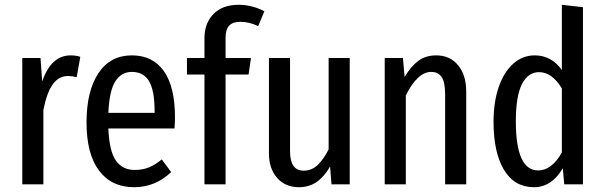

<svg xmlns="http://www.w3.org/2000/svg" viewBox="-20 -769 2525 801"><path d="M315 -532 300 -447Q280 -452 264 -452Q225 -452 200 -417Q175 -382 161 -310V0H73V-527H149L156 -429Q193 -538 275 -538Q297 -538 315 -532Z M708 -233H432Q436 -138 463.5 -99Q491 -60 542 -60Q575 -60 601 -70.5Q627 -81 655 -104L694 -51Q628 12 539 12Q445 12 393 -57.5Q341 -127 341 -258Q341 -389 390.5 -463.5Q440 -538 530 -538Q617 -538 663.5 -472.5Q710 -407 710 -279Q710 -257 708 -233ZM625 -305Q625 -391 602 -430Q579 -469 530 -469Q486 -469 461 -429.5Q436 -390 432 -298H625Z M921 -611V-527H1027L1017 -458H921V0H833V-458H760V-527H833V-610Q833 -672 870.5 -710.5Q908 -749 976 -749Q1031 -749 1083 -722L1057 -660Q1020 -678 983 -678Q951 -678 936 -662Q921 -646 921 -611Z M1439 0H1363L1357 -74Q1332 -31 1300.5 -9.5Q1269 12 1227 12Q1170 12 1136 -27Q1102 -66 1102 -129V-527H1190V-138Q1190 -57 1247 -57Q1280 -57 1305 -80.5Q1330 -104 1351 -146V-527H1439Z M1925 -387V0H1837V-375Q1837 -426 1822.5 -447.5Q1808 -469 1779 -469Q1722 -469 1673 -371V0H1585V-527H1661L1668 -448Q1694 -492 1725 -515Q1756 -538 1800 -538Q1857 -538 1891 -497Q1925 -456 1925 -387Z M2412 -739V0H2334L2328 -67Q2281 12 2208 12Q2126 12 2082.5 -60.5Q2039 -133 2039 -261Q2039 -344 2061 -407Q2083 -470 2122 -504Q2161 -538 2211 -538Q2280 -538 2324 -477V-749ZM2324 -133V-400Q2283 -468 2229 -468Q2183 -468 2157.5 -418Q2132 -368 2132 -263Q2132 -58 2225 -58Q2282 -58 2324 -133Z"/></svg>

Font: Fira Sans Extra Condensed
Style: Regular
Weight: 400
Width: 1
Designer: Carrois Corporate & Edenspiekermann AG
Foundry: Carrois Corporate GbR & Edenspiekermann AG
Version: Version 4.203